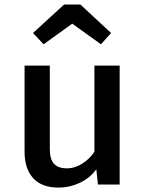

<svg xmlns="http://www.w3.org/2000/svg" viewBox="-20 -819 640 852"><path d="M201 -528V-159Q201 -112 219.8 -92Q238.5 -72 276.5 -72Q312.5 -72 346 -93.5Q379.5 -115 399 -146V-528H511V0H414.5L407.5 -67.5Q378 -28 333 -7.2Q288 13.5 241 13.5Q164.5 13.5 126.8 -28.8Q89 -71 89 -145V-528ZM173.5 -622.5 126.5 -672.5 264.5 -799H336.5L473 -672.5L428 -622.5L300.5 -714Z"/></svg>

Font: Fira Code Light Medium
Style: Regular
Weight: 500
Monospace: yes
Version: Version 5.002